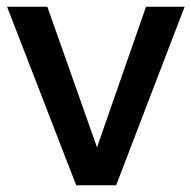

<svg xmlns="http://www.w3.org/2000/svg" viewBox="-20 -552 570 572"><path d="M1 -532H121L269 -113L415 -532H530L326 0H207Z"/></svg>

Font: Montserrat-Arabic
Style: Regular
Weight: 400
Designer: Mohamed Gaber
Foundry: Kief Type Foundry
Version: Version 5.008;PS 005.008;hotconv 1.0.88;makeotf.lib2.5.64775